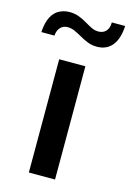

<svg xmlns="http://www.w3.org/2000/svg" viewBox="-165 -820 597 878"><g transform="rotate(15 133.5 -380.5)"><path d="M63 0V-536H187V0ZM-48 -635Q-45 -681 -31 -707.5Q-17 -734 5.5 -745.5Q28 -757 54 -757Q78 -757 98 -749.5Q118 -742 135.5 -731.5Q153 -721 169 -713Q185 -705 203 -705Q225 -705 238.5 -719.5Q252 -734 252 -761H315Q312 -700 286 -668Q260 -636 214 -636Q190 -636 170 -644Q150 -652 132 -662.5Q114 -673 97 -680.5Q80 -688 63 -688Q43 -688 29.5 -674.5Q16 -661 14 -635Z"/></g></svg>

Font: Exo Thin SemiBold
Style: Regular
Weight: 600
Version: Version 2.000